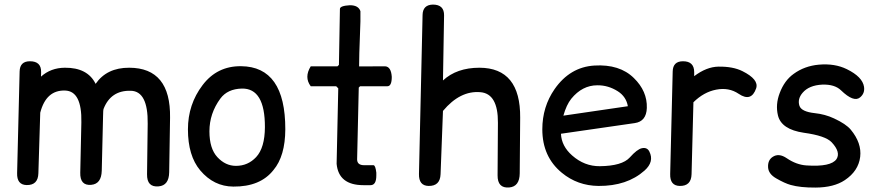

<svg xmlns="http://www.w3.org/2000/svg" viewBox="-20 -807 3907 855"><path d="M113.3 -534.2Q164.1 -534.2 163.1 -485.8L162.6 -465.8Q206.1 -504.9 268.6 -505.4Q370.1 -506.3 405.8 -433.6Q455.6 -505.9 555.7 -505.4Q740.7 -504.9 737.3 -282.7L733.4 -40Q732.4 19 686.5 22.9Q633.8 27.8 634.8 -31.2L637.7 -256.3Q639.6 -400.9 562.5 -402.8Q473.1 -405.3 440.9 -321.3Q439.5 -319.8 439 -291.5L433.1 -46.9Q431.6 12.2 386.2 16.1Q335.9 20.5 337.4 -38.1L342.3 -262.2Q345.2 -401.4 270 -403.8Q185.5 -406.7 159.2 -305.2L150.9 -35.2Q149.4 18.1 98.6 17.1Q54.7 16.1 56.2 -36.1L67.4 -488.8Q68.4 -534.2 113.3 -534.2Z M1057.1 -412.6Q993.2 -411.1 961.4 -368.2Q912.6 -301.8 912.6 -222.2Q912.6 -145.5 947.8 -107.4Q983.9 -68.4 1030.8 -68.4Q1084 -68.4 1120.6 -107.4Q1159.2 -148.9 1159.7 -240.7Q1160.2 -414.6 1057.1 -412.6ZM1053.2 -512.2Q1251 -510.7 1250.5 -231Q1250 -111.8 1197.8 -49.8Q1139.2 24.9 1019 23.9Q932.1 23.4 871.6 -48.3Q816.9 -113.3 816.9 -231Q816.9 -342.3 882.3 -428.2Q946.8 -513.2 1053.2 -512.2Z M1538.1 -783.7Q1576.2 -783.7 1585 -757.3V-711.4L1580.1 -570.8L1579.1 -511.2L1695.3 -511.7Q1721.7 -509.8 1724.6 -464.8Q1724.6 -422.4 1704.6 -422.9H1583.5L1577.6 -417L1570.3 -97.2Q1570.3 -71.3 1602.1 -71.3H1643.1Q1651.9 -71.3 1655.8 -38.1V-25.4Q1655.8 17.6 1629.9 17.6H1598.6Q1487.8 17.6 1479 -77.6L1486.3 -413.6L1477.1 -422.9H1363.8Q1333.5 -462.9 1363.8 -511.7H1482.9L1489.3 -518.1L1493.7 -767.1Q1493.7 -781.2 1538.1 -783.7Z M1907.7 -786.6Q1958.5 -786.6 1957.5 -737.8L1952.6 -448.7Q2013.7 -505.4 2115.2 -505.4Q2298.3 -504.9 2296.4 -282.7L2294.4 -35.2Q2293.9 23.9 2247.6 27.8Q2195.3 32.2 2195.8 -26.4L2197.3 -260.3Q2198.2 -390.1 2119.1 -396.5Q2028.8 -404.3 1952.6 -313L1941.9 -31.2Q1939.9 22 1888.2 21Q1844.7 20 1845.7 -32.2L1861.8 -740.7Q1862.8 -785.6 1907.7 -786.6Z M2478 -211.4Q2480.5 -156.2 2527.8 -114.7Q2582.5 -66.4 2650.9 -66.9Q2750.5 -67.9 2784.7 -106Q2817.4 -142.6 2838.4 -147Q2861.8 -151.9 2871.6 -132.3Q2894.5 -86.9 2850.1 -47.4Q2772 22 2645 21Q2551.8 20 2481.9 -37.6Q2395 -108.9 2395 -231Q2395 -331.5 2449.7 -410.2Q2518.1 -508.3 2626.5 -515.1Q2739.3 -522 2802.7 -459.5Q2862.8 -400.9 2860.4 -326.2Q2858.4 -266.1 2806.2 -258.8ZM2488.8 -292 2775.9 -334Q2768.6 -376.5 2731.4 -400.4Q2688.5 -427.7 2640.1 -427.2Q2572.8 -427.2 2523.9 -367.2Q2502.4 -340.3 2488.8 -292Z M3021.5 -534.2Q3071.3 -534.2 3071.3 -485.8Q3071.3 -477.1 3071.3 -467.8Q3126 -509.3 3179.2 -510.3Q3244.1 -511.2 3286.1 -490.2Q3360.4 -453.1 3347.2 -413.6Q3325.7 -351.1 3269.5 -389.2Q3225.6 -418.9 3168.9 -407.7Q3113.8 -397 3067.9 -351.6L3059.6 -31.2Q3058.1 22 3006.8 21Q2962.9 20 2964.4 -32.2L2975.6 -488.8Q2976.6 -534.2 3021.5 -534.2Z M3571.3 -70.3Q3680.7 -63 3705.1 -98.6Q3724.6 -129.4 3683.6 -173.3Q3656.2 -202.6 3559.6 -215.8Q3459.5 -230.5 3444.3 -293Q3432.6 -341.8 3452.1 -392.6Q3473.1 -448.7 3514.2 -478Q3562.5 -513.2 3626 -519Q3697.3 -525.4 3751 -499Q3820.8 -464.8 3827.6 -420.4Q3832 -391.1 3809.6 -373Q3781.7 -350.1 3725.1 -404.8Q3696.8 -432.1 3641.6 -430.2Q3582.5 -427.2 3554.2 -394Q3530.3 -366.2 3540 -335.9Q3548.8 -309.6 3607.9 -303.2Q3654.3 -298.3 3693.8 -279.8Q3747.6 -254.9 3768.6 -229.5Q3817.9 -169.9 3810.5 -108.4Q3802.7 -45.4 3742.2 -4.9Q3693.4 27.8 3612.3 28.3Q3543.9 28.8 3501 16.6Q3474.6 9.3 3436.5 -12.7Q3402.3 -32.2 3400.4 -61.5Q3398.4 -93.8 3420.9 -108.4Q3448.2 -126.5 3483.4 -102.5Q3526.4 -73.2 3571.3 -70.3Z"/></svg>

Font: Comic Relief LRS
Style: Regular
Weight: 400
Designer: Jeff Davis
Foundry: Loudifier
Version: Version 1.0